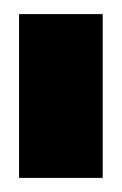

<svg xmlns="http://www.w3.org/2000/svg" viewBox="-20 -695 173 272"><path d="M7 -443V-675H125.5V-443Z"/></svg>

Font: Anybody UltraCondensed ExtraBold
Style: Regular
Weight: 800
Width: 1
Designer: Tyler Finck
Foundry: Etcetera Type Company
Version: Version 1.010; ttfautohint (v1.8.3) -l 8 -r 50 -G 200 -x 14 